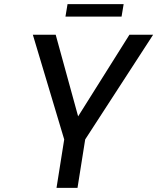

<svg xmlns="http://www.w3.org/2000/svg" viewBox="-20 -904 757 924"><path d="M289 -233 138 -737H248L356 -344L603 -737H717L390 -233L353 0H252ZM305 -884H575L565 -824H295Z"/></svg>

Font: Exo Medium
Style: Italic
Weight: 500
Italic angle: -9°
Designer: Natanael Gama
Foundry: Natanael Gama
Version: Version 1.500; ttfautohint (v1.6)